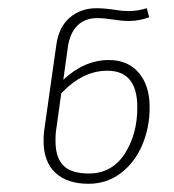

<svg xmlns="http://www.w3.org/2000/svg" viewBox="-20 -713 423 467"><path d="M344 -452Q344 -403 326 -360.5Q308 -318 274 -292Q240 -266 195 -266Q143 -266 114.5 -293Q86 -320 86 -370Q86 -384 87 -392L117 -604Q123 -647 149.5 -670Q176 -693 215 -693Q234 -693 260 -689Q278 -686 293 -686Q314 -686 337 -693L343 -671Q319 -662 293 -662Q284 -662 274 -663Q264 -664 259 -665Q233 -669 216 -669Q187 -669 168.5 -651Q150 -633 145 -598L134 -519Q185 -567 245 -567Q291 -567 317.5 -536Q344 -505 344 -452ZM314 -452Q314 -541 241 -541Q181 -541 129 -486L116 -393Q115 -385 115 -370Q115 -330 134 -310.5Q153 -291 196 -291Q252 -291 283 -338.5Q314 -386 314 -452Z"/></svg>

Font: FiraGO UltraLight
Style: Italic
Weight: 200
Italic angle: -8°
Designer: bBox Type GmbH
Foundry: bBox Type GmbH
Version: Version 1.001